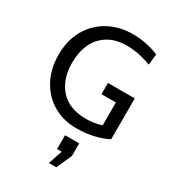

<svg xmlns="http://www.w3.org/2000/svg" viewBox="-237 -841 1146 1272"><g transform="rotate(30 336.0 -205.0)"><path d="M39 -351Q39 -460 85.5 -542Q132 -624 214 -669Q296 -714 401 -714Q454 -714 505.5 -703Q557 -692 598 -674L589 -591Q492 -628 404 -628Q317 -628 258.5 -591.5Q200 -555 171.5 -492.5Q143 -430 143 -350Q143 -224 210.5 -148Q278 -72 409 -72Q437 -72 469 -76.5Q501 -81 526 -91V-265H416V-351H621V-39Q577 -15 515.5 -0.5Q454 14 382 14Q285 14 207 -31Q129 -76 84 -159Q39 -242 39 -351ZM342 304 378 197H343V91H451V187L399 304Z"/></g></svg>

Font: Cabin
Style: Regular
Weight: 400
Designer: Pablo Impallari
Foundry: Pablo Impallari. http://www.impallari.com Igino Marini. http://www.ikern.com
Version: Version 2.001